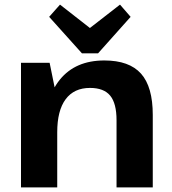

<svg xmlns="http://www.w3.org/2000/svg" viewBox="-20 -812 745 832"><path d="M485 -291Q485 -364 457.5 -397.5Q430 -431 370 -431Q301 -431 264.5 -382Q228 -333 228 -239L172 -158V-227Q172 -384 239.5 -467Q307 -550 432 -550Q540 -550 591 -493Q642 -436 642 -314V0H485ZM71 -540H195L228 -378V0H71ZM546 -739 405 -581H335L193 -739L240 -792L414 -656H325L500 -792Z"/></svg>

Font: Pathway Extreme
Style: Bold
Weight: 700
Designer: Eduardo Rodriguez Tunni
Foundry: Eduardo Rodriguez Tunni
Version: Version 1.001;gftools[0.9.26]